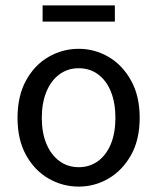

<svg xmlns="http://www.w3.org/2000/svg" viewBox="-20 -680 583 712"><path d="M272 12Q212 12 160 -18Q108 -48 76.5 -105Q45 -162 45 -243Q45 -324 76.5 -381.5Q108 -439 160 -469Q212 -499 272 -499Q331 -499 382.5 -469Q434 -439 466 -381.5Q498 -324 498 -243Q498 -162 466 -105Q434 -48 382.5 -18Q331 12 272 12ZM272 -60Q313 -60 344 -83Q375 -106 391.5 -147Q408 -188 408 -243Q408 -298 391.5 -339.5Q375 -381 344 -404Q313 -427 272 -427Q231 -427 200 -404Q169 -381 152 -339.5Q135 -298 135 -243Q135 -188 152 -147Q169 -106 200 -83Q231 -60 272 -60ZM138 -600V-660H406V-600Z"/></svg>

Font: Assistant Medium
Style: Regular
Weight: 500
Designer: Hebrew By Ben Nathan, Latin by Paul Hunt
Version: Version 3.000